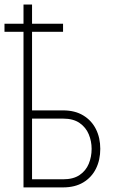

<svg xmlns="http://www.w3.org/2000/svg" viewBox="-21 -814 509 834"><path d="M101.6 -334.5H252.9Q304.7 -334.5 340.8 -312.5Q377 -290.5 395.8 -252.9Q414.6 -215.3 414.6 -167.5Q414.6 -119.1 395.8 -81.3Q377 -43.5 340.8 -21.7Q304.7 0 252.9 0H81.1V-794.4H118.2V-35.2H252.9Q297.4 -35.2 324.7 -53.7Q352.1 -72.3 364.5 -102.5Q377 -132.8 377 -167.5Q377 -200.7 364.5 -230.7Q352.1 -260.7 324.7 -279.8Q297.4 -298.8 252.9 -298.8H101.6ZM252.9 -710.9V-675.8H-1.5V-710.9Z"/></svg>

Font: Roboto Condensed ExtraLight
Style: Regular
Weight: 250
Designer: Christian Robertson
Foundry: Google
Version: Version 3.008; 2023